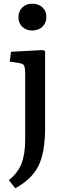

<svg xmlns="http://www.w3.org/2000/svg" viewBox="-20 -782 350 1031"><path d="M152.8 -618.2Q120.6 -618.2 99.9 -637.9Q79.1 -657.7 79.1 -689Q79.1 -721.7 99.9 -741.9Q120.6 -762.2 152.8 -762.2Q186.5 -762.2 207.8 -742.7Q229 -723.1 229 -690.9Q229 -658.7 207.8 -638.4Q186.5 -618.2 152.8 -618.2ZM62 229 27.8 185.1Q76.2 146.5 95.7 95.7Q115.2 44.9 115.2 -30.8V-381.8Q115.2 -418 109.6 -429.4Q104 -440.9 80.1 -443.8L32.2 -451.2L39.1 -503.9L210 -513.2L222.2 -507.8V-95.2Q222.2 38.6 185.8 110.1Q149.4 181.6 62 229Z"/></svg>

Font: Literata Book Medium
Style: Regular
Weight: 500
Designer: Latin by Veronika Burian and Jose Scaglione. Greek by Irene Vlachou. Cyrillic by Vera Evstafieva
Foundry: TypeTogether
Version: Version 2.003;PS 002.003;hotconv 1.0.88;makeotf.lib2.5.64775